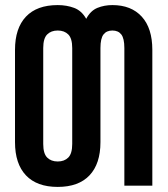

<svg xmlns="http://www.w3.org/2000/svg" viewBox="-20 -730 659 755"><path d="M264 -541Q264 -579 248.5 -594.5Q233 -610 207 -610Q181 -610 165.5 -594.5Q150 -579 150 -541V-164Q150 -126 165.5 -110.5Q181 -95 207 -95Q233 -95 248.5 -110.5Q264 -126 264 -164ZM422 -710Q496 -710 537.5 -664.5Q579 -619 579 -534V0H469V-541Q469 -579 457 -594.5Q445 -610 422 -610Q399 -610 387 -594.5Q375 -579 375 -541V-171Q375 -86 332 -40.5Q289 5 207 5Q125 5 82 -40.5Q39 -86 39 -171V-534Q39 -619 82 -664.5Q125 -710 207 -710Q242 -710 271.5 -699Q301 -688 319 -656Q336 -688 363 -699Q390 -710 422 -710Z"/></svg>

Font: Bebas Neue Bold
Style: Regular
Weight: 700
Designer: Ryoichi Tsunekawa & LGV (GE)
Foundry: Free Software Foundation, Inc.
Version: Version 1.003 August 13, 2016